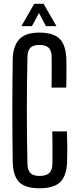

<svg xmlns="http://www.w3.org/2000/svg" viewBox="-20 -977 408 1004"><path d="M186.5 7.5Q112 7.5 80 -25Q48 -57.5 46.5 -132.5Q45.5 -199.5 45 -266.2Q44.5 -333 44.5 -399.8Q44.5 -466.5 45 -533.5Q45.5 -600.5 46.5 -667.5Q48 -736 80.5 -771.2Q113 -806.5 185.5 -806.5Q259 -806.5 291.8 -774.2Q324.5 -742 327 -667Q327.5 -648.5 327.5 -620.8Q327.5 -593 327.2 -565.5Q327 -538 326.5 -519H249.5Q250 -544 250.2 -571.5Q250.5 -599 250.5 -627Q250.5 -655 250 -679.5Q249.5 -713 234.2 -727.5Q219 -742 185.5 -742Q154 -742 139.2 -727.5Q124.5 -713 123.5 -679.5Q122 -607.5 121.2 -538.2Q120.5 -469 120.5 -400Q120.5 -331 121.2 -261.5Q122 -192 123.5 -120.5Q124.5 -87 139.2 -72Q154 -57 186.5 -57Q221.5 -57 237.5 -72Q253.5 -87 254 -120.5Q254.5 -146.5 254.5 -176Q254.5 -205.5 254.2 -234.8Q254 -264 253.5 -290H330Q331.5 -250 331.8 -211.2Q332 -172.5 331 -132.5Q328.5 -57.5 295 -25Q261.5 7.5 186.5 7.5ZM92 -840.5 159 -957H208L275 -840.5H220L184 -909L147 -840.5Z"/></svg>

Font: Big Shoulders Display Thin Medium
Style: Regular
Weight: 500
Version: Version 2.002